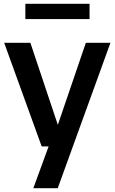

<svg xmlns="http://www.w3.org/2000/svg" viewBox="-20 -771 604 1011"><path d="M432 -545.5H561.5L284 220H155.5L236 0H199.5L2 -545.5H140L284.5 -113.5ZM113.5 -670.5V-751H451.5V-670.5Z"/></svg>

Font: Encode Sans SemiBold
Style: Regular
Weight: 600
Designer: Multiple Designers
Foundry: Impallari Type
Version: Version 2.000